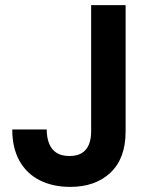

<svg xmlns="http://www.w3.org/2000/svg" viewBox="-20 -720 580 752"><path d="M255 12Q187 12 135.5 -14Q84 -40 56 -90.5Q28 -141 28 -213H163Q163 -181 172.5 -157.5Q182 -134 201.5 -121.5Q221 -109 252 -109Q282 -109 300.5 -120.5Q319 -132 328 -153.5Q337 -175 337 -205V-700H472V-205Q472 -100 413 -44Q354 12 255 12Z"/></svg>

Font: DM Sans 18pt
Style: Bold
Weight: 700
Designer: Colophon Foundry, Jonny Pinhorn
Foundry: Colophon Foundry
Version: Version 4.004;gftools[0.9.30]